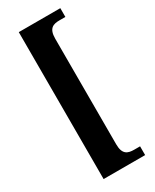

<svg xmlns="http://www.w3.org/2000/svg" viewBox="-225 -819 813 1005"><g transform="rotate(-30 181.5 -316.0)"><path d="M82 128H333V75H298C260 75 230 66 230 3V-635C230 -698 260 -707 298 -707H333V-760H82Z"/></g></svg>

Font: Noto Serif Hebrew ExtraCondensed ExtraBold
Style: Regular
Weight: 800
Width: 2
Designer: Monotype Design Team
Foundry: Monotype Imaging Inc.
Version: Version 2.004